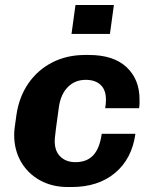

<svg xmlns="http://www.w3.org/2000/svg" viewBox="-20 -742 640 772"><path d="M253 10Q189.5 10 140.8 -17Q92 -44 64.5 -91.5Q37 -139 37 -200Q37 -212.5 39 -228.5Q41 -244.5 46 -279.5Q56.5 -352 93.8 -406.2Q131 -460.5 189.8 -490.8Q248.5 -521 322 -521H337Q436.5 -521 488.8 -472Q541 -423 541 -343Q541 -334.5 541 -325.2Q541 -316 539 -307H403Q406 -326 406 -341Q406 -381 384.2 -401Q362.5 -421 325 -421Q281.5 -421 253 -392.2Q224.5 -363.5 217 -313Q209 -255.5 205.2 -227Q201.5 -198.5 200.8 -188.8Q200 -179 200 -174.5Q200 -134 223 -112Q246 -90 283 -90Q329.5 -90 355.2 -118Q381 -146 389 -204H524.5Q510.5 -103.5 442.8 -46.8Q375 10 268 10ZM267.5 -605.5 283.5 -722H438L422 -605.5Z"/></svg>

Font: Chivo Mono Medium
Style: Italic
Weight: 500
Italic angle: -8.05°
Monospace: yes
Designer: Hector Gatti
Foundry: Omnibus-Type
Version: Version 1.008